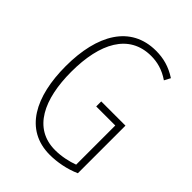

<svg xmlns="http://www.w3.org/2000/svg" viewBox="-211 -896 947 947"><g transform="rotate(45 262.5 -423.0)"><path d="M300 -422V-387H433V-114C398 -101 353 -91 309 -91C157 -91 92 -230 92 -421C92 -620 162 -755 316 -755C357 -755 400 -745 445 -714L462 -746C413 -778 366 -790 315 -790C138 -790 53 -640 53 -421C53 -210 131 -56 307 -56C358 -56 418 -67 469 -90V-422Z"/></g></svg>

Font: Noto Sans Malayalam UI ExtraCondensed ExtraLight
Style: Regular
Weight: 200
Width: 2
Designer: Jelle Bosma - Monotype Design Team
Foundry: Monotype Imaging Inc.
Version: Version 2.104